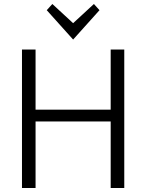

<svg xmlns="http://www.w3.org/2000/svg" viewBox="-20 -941 732 961"><path d="M90 -693V0H158V-333H534V0H602V-693H534V-392H158V-693ZM346 -743 478 -890 450 -921 346 -825 242 -921 214 -890Z"/></svg>

Font: Repo Light
Style: Regular
Weight: 300
Designer: Stefan Peev
Foundry: Context Ltd
Version: Version 001.502